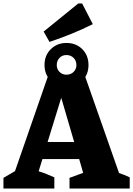

<svg xmlns="http://www.w3.org/2000/svg" viewBox="-43 -1093 772 1113"><path d="M647 -90Q663 -85 678.5 -78.5Q694 -72 709 -65V0H360V-62L439 -91L416 -171H203L181 -100Q205 -93 227 -84Q249 -75 272 -65V0H-23V-62L44 -101L237 -657H448ZM233 -270H387L312 -526ZM342 -589Q288 -589 251.5 -625Q215 -661 215 -716Q215 -772 251.5 -808Q288 -844 342 -844Q398 -844 434 -808Q470 -772 470 -716Q470 -661 434 -625Q398 -589 342 -589ZM342 -660Q367 -660 383.5 -676Q400 -692 400 -716Q400 -741 383.5 -757.5Q367 -774 342 -774Q318 -774 302 -757.5Q286 -741 286 -716Q286 -692 302 -676Q318 -660 342 -660ZM244 -850 210 -910 411 -1073H433L495 -953Q433 -922 371 -897Q309 -872 244 -850Z"/></svg>

Font: Piazzolla SC ExtraBold
Style: Regular
Weight: 800
Designer: Juan Pablo del Peral
Foundry: Huerta Tipografica
Version: Version 1.330